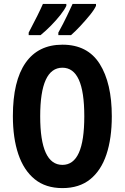

<svg xmlns="http://www.w3.org/2000/svg" viewBox="-20 -954 639 984"><path d="M553 -358Q553 -245 525.5 -162.5Q498 -80 442 -35Q386 10 300 10Q214 10 158 -35.5Q102 -81 74 -163.5Q46 -246 46 -359Q46 -539 111 -632Q176 -725 300 -725Q429 -725 491 -626.5Q553 -528 553 -358ZM186 -358Q186 -109 300 -109Q356 -109 384 -170.5Q412 -232 412 -358Q412 -484 384 -545.5Q356 -607 300 -607Q186 -607 186 -358ZM472 -924Q463 -904 440.5 -876.5Q418 -849 392 -821Q366 -793 344 -774H279V-787Q304 -832 323.5 -873Q343 -914 352 -934H472ZM320 -924Q310 -903 289 -876.5Q268 -850 241.5 -823Q215 -796 188 -774H127V-787Q152 -834 171.5 -873.5Q191 -913 200 -934H320Z"/></svg>

Font: Noto Sans Sinhala ExtraCondensed
Style: Bold
Weight: 700
Width: 2
Designer: Jelle Bosma - Monotype Design Team
Foundry: Monotype Imaging Inc.
Version: Version 2.006; ttfautohint (v1.8.4.7-5d5b)